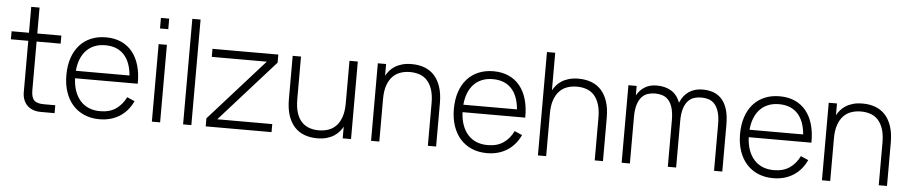

<svg xmlns="http://www.w3.org/2000/svg" viewBox="-43 -1026 6299 1332"><g transform="rotate(5 3107.0 -360.0)"><path d="M10 -540H131V-720.5H189V-540H356.5V-484H189V-146Q189 -121 193.8 -103.5Q198.5 -86 209 -75.2Q219.5 -64.5 236.5 -59.8Q253.5 -55 278 -55H356.5V0H260.5Q230.5 0 206.5 -8.8Q182.5 -17.5 165.8 -34Q149 -50.5 140 -74Q131 -97.5 131 -127V-484H10Z M669.5 -41Q735.5 -41 779 -70.8Q822.5 -100.5 849 -154L902 -131Q869 -60 809.2 -22.5Q749.5 15 669.5 15Q611.5 15 564.5 -5Q517.5 -25 484.2 -62Q451 -99 433 -151.8Q415 -204.5 415 -270Q415 -336 432.5 -388.8Q450 -441.5 482.8 -478.5Q515.5 -515.5 562 -535.2Q608.5 -555 666.5 -555Q726 -555 772.2 -534.5Q818.5 -514 850.2 -475.2Q882 -436.5 898.2 -380.5Q914.5 -324.5 913.5 -253.5H477Q479 -203.5 493.2 -164Q507.5 -124.5 532.2 -97Q557 -69.5 591.8 -55.2Q626.5 -41 669.5 -41ZM851.5 -305.5Q843.5 -400 796.2 -450Q749 -500 666.5 -500Q625.5 -500 592.2 -486.8Q559 -473.5 535 -448.5Q511 -423.5 496.5 -387.5Q482 -351.5 478 -305.5Z M1034 -649V-722.5H1091.5V-649ZM1034 0V-540H1091.5V0Z M1251.5 0V-735H1309V0Z M1409 0V-56L1792 -484H1409V-540H1867.5V-484L1484.5 -56H1867.5V0Z M2025.5 -244Q2025.5 -188.5 2037.8 -149.8Q2050 -111 2072.2 -87Q2094.5 -63 2125 -52Q2155.5 -41 2192 -41Q2228 -41 2259.2 -51.8Q2290.5 -62.5 2313.5 -86.8Q2336.5 -111 2349.8 -149.8Q2363 -188.5 2363 -244V-540H2421V0H2363V-81.5Q2354 -64.5 2339.8 -47.5Q2325.5 -30.5 2304.5 -16.5Q2283.5 -2.5 2254.2 6.2Q2225 15 2186 15Q2137 15 2096.8 0Q2056.5 -15 2027.8 -46.2Q1999 -77.5 1983.2 -125.2Q1967.5 -173 1967.5 -238.5V-540H2025.5Z M2956 -296.5Q2956 -352 2943.5 -390.5Q2931 -429 2909 -453.2Q2887 -477.5 2856.2 -488.2Q2825.5 -499 2789 -499Q2753 -499 2721.8 -488.2Q2690.5 -477.5 2667.5 -453.2Q2644.5 -429 2631.2 -390.5Q2618 -352 2618 -296.5V0H2560.5V-540H2618V-458Q2627 -475 2641.2 -492.2Q2655.5 -509.5 2676.8 -523.5Q2698 -537.5 2727.2 -546.2Q2756.5 -555 2795.5 -555Q2844.5 -555 2884.8 -540Q2925 -525 2953.5 -493.8Q2982 -462.5 2997.8 -414.8Q3013.5 -367 3013.5 -301.5V0H2956Z M3368 -41Q3434 -41 3477.5 -70.8Q3521 -100.5 3547.5 -154L3600.5 -131Q3567.5 -60 3507.8 -22.5Q3448 15 3368 15Q3310 15 3263 -5Q3216 -25 3182.8 -62Q3149.5 -99 3131.5 -151.8Q3113.5 -204.5 3113.5 -270Q3113.5 -336 3131 -388.8Q3148.5 -441.5 3181.2 -478.5Q3214 -515.5 3260.5 -535.2Q3307 -555 3365 -555Q3424.5 -555 3470.8 -534.5Q3517 -514 3548.8 -475.2Q3580.5 -436.5 3596.8 -380.5Q3613 -324.5 3612 -253.5H3175.5Q3177.5 -203.5 3191.8 -164Q3206 -124.5 3230.8 -97Q3255.5 -69.5 3290.2 -55.2Q3325 -41 3368 -41ZM3550 -305.5Q3542 -400 3494.8 -450Q3447.5 -500 3365 -500Q3324 -500 3290.8 -486.8Q3257.5 -473.5 3233.5 -448.5Q3209.5 -423.5 3195 -387.5Q3180.5 -351.5 3176.5 -305.5Z M4118 -296.5Q4118 -352 4105.5 -390.5Q4093 -429 4071 -453.2Q4049 -477.5 4018.2 -488.2Q3987.5 -499 3951 -499Q3915 -499 3883.8 -488.2Q3852.5 -477.5 3829.5 -453.2Q3806.5 -429 3793.2 -390.5Q3780 -352 3780 -296.5V0H3722.5V-720H3780V-458Q3789 -475 3803.2 -492.2Q3817.5 -509.5 3838.8 -523.5Q3860 -537.5 3889.2 -546.2Q3918.5 -555 3957.5 -555Q4006.5 -555 4046.8 -540Q4087 -525 4115.5 -493.8Q4144 -462.5 4159.8 -414.8Q4175.5 -367 4175.5 -301.5V0H4118Z M4627 -321.5Q4627 -375.5 4616.5 -410Q4606 -444.5 4588 -464.2Q4570 -484 4546 -491.5Q4522 -499 4495.5 -499Q4469.5 -499 4445.5 -491.5Q4421.5 -484 4403 -464.2Q4384.5 -444.5 4373.8 -410Q4363 -375.5 4363 -321.5V0H4305.5V-540H4363V-474.5Q4385.5 -513.5 4420 -534.2Q4454.5 -555 4501.5 -555Q4560.5 -555 4602.5 -530Q4644.5 -505 4665.5 -450Q4688 -503.5 4727.8 -529.2Q4767.5 -555 4821.5 -555Q4864.5 -555 4898.8 -542Q4933 -529 4957 -501.2Q4981 -473.5 4993.8 -430.2Q5006.5 -387 5006.5 -326.5V0H4949V-321.5Q4949 -375.5 4938.5 -410Q4928 -444.5 4910 -464.2Q4892 -484 4868 -491.5Q4844 -499 4817 -499Q4791 -499 4767 -491.5Q4743 -484 4724.8 -464.2Q4706.5 -444.5 4695.8 -410Q4685 -375.5 4685 -321.5V0H4627Z M5361 -41Q5427 -41 5470.5 -70.8Q5514 -100.5 5540.5 -154L5593.5 -131Q5560.5 -60 5500.8 -22.5Q5441 15 5361 15Q5303 15 5256 -5Q5209 -25 5175.8 -62Q5142.5 -99 5124.5 -151.8Q5106.5 -204.5 5106.5 -270Q5106.5 -336 5124 -388.8Q5141.5 -441.5 5174.2 -478.5Q5207 -515.5 5253.5 -535.2Q5300 -555 5358 -555Q5417.5 -555 5463.8 -534.5Q5510 -514 5541.8 -475.2Q5573.5 -436.5 5589.8 -380.5Q5606 -324.5 5605 -253.5H5168.5Q5170.5 -203.5 5184.8 -164Q5199 -124.5 5223.8 -97Q5248.5 -69.5 5283.2 -55.2Q5318 -41 5361 -41ZM5543 -305.5Q5535 -400 5487.8 -450Q5440.5 -500 5358 -500Q5317 -500 5283.8 -486.8Q5250.5 -473.5 5226.5 -448.5Q5202.5 -423.5 5188 -387.5Q5173.5 -351.5 5169.5 -305.5Z M6096 -296.5Q6096 -352 6083.5 -390.5Q6071 -429 6049 -453.2Q6027 -477.5 5996.2 -488.2Q5965.5 -499 5929 -499Q5893 -499 5861.8 -488.2Q5830.5 -477.5 5807.5 -453.2Q5784.5 -429 5771.2 -390.5Q5758 -352 5758 -296.5V0H5700.5V-540H5758V-458Q5767 -475 5781.2 -492.2Q5795.5 -509.5 5816.8 -523.5Q5838 -537.5 5867.2 -546.2Q5896.5 -555 5935.5 -555Q5984.5 -555 6024.8 -540Q6065 -525 6093.5 -493.8Q6122 -462.5 6137.8 -414.8Q6153.5 -367 6153.5 -301.5V0H6096Z"/></g></svg>

Font: Vela Sans Light
Style: Regular
Weight: 300
Designer: Principal design: Mikhail Sharanda - project Manrope.
Design modification: Ravid Balaliev
Foundry: Mikhail Sharanda
Version: Version 1.001